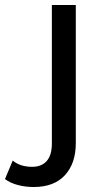

<svg xmlns="http://www.w3.org/2000/svg" viewBox="-112 -550 416 770"><path d="M23 200Q-10 200 -40.5 192Q-71 184 -92 168L-61 94Q-31 119 17 119Q55 119 75.5 95.5Q96 72 96 26V-530H192V24Q192 105 148.5 152.5Q105 200 23 200Z"/></svg>

Font: Montserrat Thin Medium
Style: Regular
Weight: 500
Version: Version 9.000